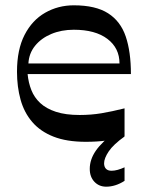

<svg xmlns="http://www.w3.org/2000/svg" viewBox="-20 -521 547 723"><path d="M303 13Q231 13 181.5 -6.5Q132 -26 101.5 -61.5Q71 -97 57.5 -145.5Q44 -194 44 -251Q44 -334 72.5 -389.5Q101 -445 150 -473Q199 -501 258 -501Q340 -501 387 -471Q434 -441 453.5 -383.5Q473 -326 473 -242H84Q87 -210 98 -182Q109 -154 131.5 -133Q154 -112 190.5 -100Q227 -88 280 -88Q323 -88 362 -94.5Q401 -101 449 -113V-8Q411 4 378 8.5Q345 13 303 13ZM430 -282Q430 -340 384.5 -374.5Q339 -409 258 -409Q211 -409 173 -393Q135 -377 112 -348.5Q89 -320 87 -282ZM380 182Q353 182 335.5 163.5Q318 145 318 115Q318 80 340.5 47Q363 14 416 -26L449 -7Q407 23 389.5 49Q372 75 372 94Q372 107 379 114.5Q386 122 400 122Q411 122 423.5 118.5Q436 115 449 109V160Q432 171 414.5 176.5Q397 182 380 182Z"/></svg>

Font: Ojuju SemiBold
Style: Regular
Weight: 600
Designer: Chisaokwu Joboson, Mirko Velimirovic
Foundry: Udi Foundry
Version: Version 1.000